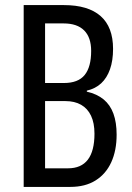

<svg xmlns="http://www.w3.org/2000/svg" viewBox="-20 -734 517 754"><path d="M231 -714Q326 -714 375 -671Q424 -628 424 -542Q424 -496 412 -462Q400 -428 377.5 -407Q355 -386 321 -378V-374Q361 -365 387 -343.5Q413 -322 425.5 -287.5Q438 -253 438 -205Q438 -143 417 -97Q396 -51 355.5 -25.5Q315 0 256 0H73V-714ZM231 -408Q287 -408 312.5 -439.5Q338 -471 338 -534Q338 -587 310.5 -614.5Q283 -642 230 -642H157V-408ZM157 -337V-73H247Q299 -73 325 -107Q351 -141 351 -209Q351 -251 337.5 -279.5Q324 -308 298.5 -322.5Q273 -337 237 -337Z"/></svg>

Font: Noto Sans Arabic ExtraCondensed
Style: Regular
Weight: 400
Width: 2
Designer: Monotype Design Team, Nadine Chahine, Nizar Qandah and Khaled Hosny
Foundry: Monotype Imaging Inc.
Version: Version 2.012